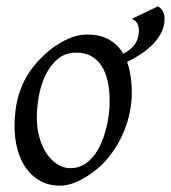

<svg xmlns="http://www.w3.org/2000/svg" viewBox="-20 -566 540 606"><path d="M326.2 -246.1Q326.2 -320.8 298.8 -360.4Q271.5 -399.9 221.2 -399.9Q186 -399.9 162.1 -379.6Q138.2 -359.4 123.5 -328.6Q108.9 -297.9 102.5 -262Q96.2 -226.1 96.2 -194.8Q96.2 -162.1 104.2 -133.1Q112.3 -104 126.7 -82.3Q141.1 -60.5 160.4 -47.9Q179.7 -35.2 202.1 -35.2Q224.6 -35.2 242.4 -45.2Q260.3 -55.2 274.2 -72Q288.1 -88.9 297.9 -110.6Q307.6 -132.3 314 -155.8Q320.3 -179.2 323.2 -202.6Q326.2 -226.1 326.2 -246.1ZM499.5 -506.8Q499.5 -485.4 490.5 -466.1Q481.4 -446.8 465.6 -429.7Q449.7 -412.6 428 -397.7Q406.2 -382.8 381.3 -370.6Q396 -328.6 396 -272.9Q396 -240.2 388.7 -206.8Q381.3 -173.3 367.2 -141.8Q353 -110.4 332.3 -81.8Q311.5 -53.2 284.2 -30.8Q271.5 -20.5 257.3 -11.2Q243.2 -2 228.5 5.1Q213.9 12.2 198.7 16.1Q183.6 20 168.9 20Q134.8 20 108.2 5.6Q81.5 -8.8 63.2 -33.9Q44.9 -59.1 35.4 -93.5Q25.9 -127.9 25.9 -168Q25.9 -203.1 31.7 -235.6Q37.6 -268.1 50.8 -298.3Q64 -328.6 85.9 -356.4Q107.9 -384.3 140.1 -410.2Q165 -429.7 194.8 -443.4Q224.6 -457 254.9 -457Q296.4 -457 324.5 -440.9Q352.5 -424.8 369.1 -396.5Q394 -409.2 406.2 -427.2Q418.5 -445.3 418.5 -470.2Q418.5 -479 414.6 -489.3Q410.6 -499.5 396.5 -506.8L478.5 -545.9Q490.7 -538.6 495.1 -528.1Q499.5 -517.6 499.5 -506.8Z"/></svg>

Font: Gentium Basic
Style: Italic
Weight: 400
Italic angle: -8°
Designer: J. Victor Gaultney and Annie Olsen
Foundry: SIL International
Version: Version 1.102; 2013; Maintenance release